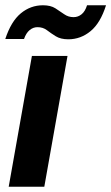

<svg xmlns="http://www.w3.org/2000/svg" viewBox="-31 -708 422 728"><path d="M2 0 90 -496H225L137 0ZM-11 -560Q11 -627 48 -657.5Q85 -688 132 -688Q161 -688 179 -676.5Q197 -665 212.5 -654Q228 -643 248 -643Q265 -643 278.5 -654Q292 -665 299 -688H371Q350 -621 312.5 -590Q275 -559 228 -559Q199 -559 180.5 -570.5Q162 -582 147 -593.5Q132 -605 111 -605Q95 -605 81.5 -594Q68 -583 60 -560Z"/></svg>

Font: DM Sans 36pt
Style: Bold Italic
Weight: 700
Italic angle: -10°
Designer: Colophon Foundry, Jonny Pinhorn
Foundry: Colophon Foundry
Version: Version 4.004;gftools[0.9.30]